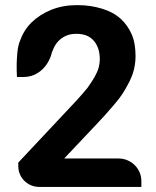

<svg xmlns="http://www.w3.org/2000/svg" viewBox="-20 -738 614 758"><path d="M447.8 -112.3Q466.8 -112.3 483.2 -105.2Q499.5 -98.1 511.7 -86.2Q523.9 -74.2 531 -57.9Q538.1 -41.5 538.1 -22.9V0H135.7Q118.2 0 103 -6.3Q87.9 -12.7 76.4 -23.9Q64.9 -35.2 58.6 -50Q52.2 -64.9 52.2 -82.5V-96.2L281.2 -340.3Q294.4 -354.5 305.4 -367.4Q316.4 -380.4 325.7 -391.6Q334 -403.3 341.1 -414.1Q348.1 -424.8 353.5 -434.1Q364.7 -454.1 369.6 -471.2Q374 -487.8 374 -503.4Q374 -550.3 350.1 -577.1Q327.1 -604.5 281.7 -604.5Q256.3 -604.5 238.3 -595.7Q218.8 -586.4 205.6 -570.3Q202.6 -566.4 200.2 -563Q197.8 -559.6 195.6 -555.4Q193.4 -551.3 190.9 -545.7Q188.5 -540 185.1 -531.7Q180.2 -511.2 170.2 -493.7Q160.2 -476.1 146 -462.9Q131.8 -449.7 113.3 -441.9Q94.7 -434.1 73.2 -434.1H46.9Q45.4 -460.9 45.9 -486.8Q46.4 -508.8 48.8 -533Q51.3 -557.1 58.1 -574.7Q65.9 -596.7 76.9 -614.7Q87.9 -632.8 104.5 -649.4Q136.7 -680.7 182.1 -699.2Q228 -717.8 284.2 -717.8Q313 -717.8 337.2 -714.1Q361.3 -710.4 383.3 -703.6Q405.3 -696.8 423.1 -687.3Q440.9 -677.7 456.1 -664.1Q470.2 -651.4 481.4 -635.5Q492.7 -619.6 500.5 -601.1Q508.3 -582.5 511.7 -561.3Q515.1 -540 515.1 -516.6Q515.1 -499 512.5 -481.9Q509.8 -464.8 504.4 -447.8Q498.5 -431.2 490.5 -415Q482.4 -398.9 472.2 -381.8Q462.4 -364.7 449.7 -348.4Q437 -332 422.4 -315.4Q408.2 -298.3 392.1 -280.8Q376 -263.2 358.4 -244.6L233.4 -112.3H447.8Z"/></svg>

Font: Millunium
Style: Bold
Weight: 700
Designer: kolcsarzsolt
Foundry: Kolcsar Szilard Zsolt
Version: Version 2.000980; 2016